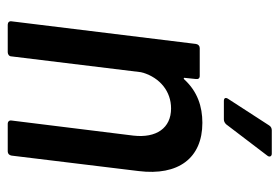

<svg xmlns="http://www.w3.org/2000/svg" viewBox="-136 -604 740 509"><g transform="rotate(90 234.5 -350.0)"><path d="M388 -700H326C321 -700 316 -698 313 -693L243 -585C238 -578 240 -573 248 -573H297C302 -573 306 -575 310 -579L393 -688C398 -694 395 -700 388 -700ZM306 -516C263 -516 223 -503 191 -468C188 -465 186 -467 187 -470L190 -499C191 -505 188 -509 182 -509H108C102 -509 98 -505 97 -499L37 -10C36 -4 40 0 46 0H119C125 0 130 -4 130 -10L172 -354C173 -355 173 -357 173 -358C187 -404 223 -433 268 -433C320 -433 347 -394 340 -333L300 -10C299 -4 303 0 308 0H382C388 0 392 -4 393 -10L434 -347C447 -452 400 -516 306 -516Z"/></g></svg>

Font: Barlow Semi Condensed Medium
Style: Italic
Weight: 500
Width: 4
Italic angle: -7°
Designer: Jeremy Tribby
Foundry: Tribby Type
Version: Version 1.422;hotconv 1.0.109;makeotfexe 2.5.65596